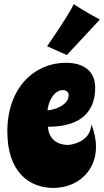

<svg xmlns="http://www.w3.org/2000/svg" viewBox="-20 -884 510 942"><path d="M447 -454C447 -544 379 -576 303 -576C151 -576 16 -456 16 -239C16 -38 125 38 242 38C362 38 451 -46 451 -163C451 -195 445 -232 428 -274C424 -181 317 -173 317 -173C316 -173 222 -166 215 -262C398 -262 447 -356 447 -454ZM213 -343C217 -384 244 -442 289 -442C305 -442 317 -432 317 -417C317 -370 250 -344 213 -343ZM470 -788C470 -788 382 -835 342 -864C316 -808 211 -657 211 -657L308 -614Z"/></svg>

Font: Spicy Rice
Style: Regular
Weight: 400
Designer: Astigmatic (AOETI)
Foundry: Astigmatic (AOETI)
Version: Version 1.000